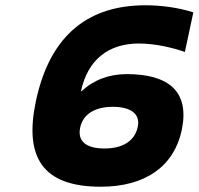

<svg xmlns="http://www.w3.org/2000/svg" viewBox="-20 -699 753 728"><path d="M531 -679C325 -679 171 -576 116 -315C72 -106 138 9 362 9C533 9 640 -70 669 -205C700 -352 620 -418 460 -418C394 -418 335 -396 289 -353H287C313 -476 395 -534 506 -534C570 -534 635 -518 681 -502L713 -652C655 -671 588 -679 531 -679ZM284 -215C294 -265 339 -294 407 -294C478 -294 513 -266 502 -217C491 -165 446 -136 376 -136C306 -136 273 -164 284 -215Z"/></svg>

Font: LT Wave Text Black Italic
Style: Regular
Weight: 900
Designer: Daniel Lyons
Version: Version 2.5 (Glyphs App)